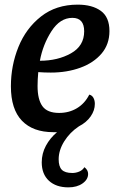

<svg xmlns="http://www.w3.org/2000/svg" viewBox="-20 -550 492 828"><path d="M145 -239Q142 -206 142 -179Q142 -121 163 -92Q184 -63 235 -63Q278 -63 312 -83.5Q346 -104 365 -142Q377 -139 383 -128Q389 -117 389 -102Q389 -74 371 -48Q353 -22 320 -5Q281 21 257 59.5Q233 98 233 137Q233 168 246.5 182Q260 196 292 196Q307 196 321.5 190Q336 184 344 171Q360 183 360 200Q360 224 336 241Q312 258 275 258Q222 258 191 229.5Q160 201 160 150Q160 112 178 78.5Q196 45 226 20H210Q122 20 74.5 -29.5Q27 -79 27 -178Q27 -267 59.5 -347.5Q92 -428 157 -479Q222 -530 315 -530Q378 -530 415 -503Q452 -476 452 -416Q452 -359 418 -319Q384 -279 326.5 -258Q269 -237 199 -237Q171 -237 145 -239ZM152 -288Q229 -288 286 -320Q343 -352 343 -415Q343 -473 292 -473Q239 -473 202 -415.5Q165 -358 152 -288Z"/></svg>

Font: Sansita
Style: Italic
Weight: 400
Italic angle: -11°
Designer: Pablo Cosgaya
Foundry: Omnibus-Type
Version: Version 1.006